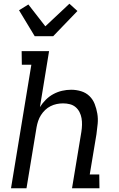

<svg xmlns="http://www.w3.org/2000/svg" viewBox="-20 -1009 640 1029"><path d="M166 -815 82 -954 132 -985 223 -868 352 -989 395 -950 265 -815ZM39 0 148 -662H97L96 -735H243L194 -435Q207 -456 225.5 -474.5Q244 -493 266.5 -505Q289 -517 313 -522.5Q337 -528 361 -528Q389 -528 415 -520Q441 -512 459.5 -494Q478 -476 487.5 -451.5Q497 -427 501.5 -400.5Q506 -374 503.5 -346Q501 -318 497 -290L461 -74H512L513 0H366L416 -302Q419 -321 419.5 -339.5Q420 -358 417 -375.5Q414 -393 406 -408.5Q398 -424 385 -435Q372 -446 354.5 -450.5Q337 -455 318 -455Q301 -455 284 -451.5Q267 -448 251 -440Q235 -432 222 -419.5Q209 -407 199.5 -392Q190 -377 184.5 -360.5Q179 -344 176 -327L122 0Z"/></svg>

Font: Iosevka Plex Etoile
Style: Italic
Weight: 400
Italic angle: -9°
Designer: Belleve Invis
Foundry: Belleve Invis
Version: Version 25.1.1; ttfautohint (v1.8.4)